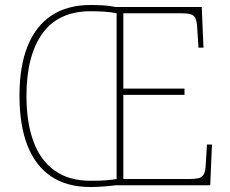

<svg xmlns="http://www.w3.org/2000/svg" viewBox="-20 -742 923 769"><path d="M342 7Q247 7 184 -36Q121 -79 89.5 -160.5Q58 -242 58 -359Q58 -476 90.5 -557Q123 -638 186.5 -680Q250 -722 343 -722Q367 -722 393.5 -720.5Q420 -719 443 -714H788L795 -551H775L770 -627Q769 -655 763 -668Q757 -681 743.5 -685Q730 -689 703 -689H474V-387H719V-362H474V-25H736Q760 -25 774 -28Q788 -31 795.5 -43Q803 -55 804 -82L809 -163H829L822 0H444Q420 3 393 5Q366 7 342 7ZM342 -18Q383 -18 406 -20Q429 -22 447 -25V-689Q422 -694 395 -695.5Q368 -697 343 -697Q214 -697 150 -608Q86 -519 86 -358Q86 -250 114.5 -174Q143 -98 200 -58Q257 -18 342 -18Z"/></svg>

Font: Noto Serif Khmer Thin
Style: Regular
Weight: 250
Version: Version 2.003